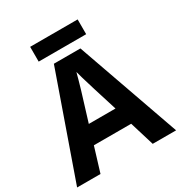

<svg xmlns="http://www.w3.org/2000/svg" viewBox="-200 -1018 1091 1159"><g transform="rotate(-30 345.0 -438.5)"><path d="M527 0 475 -170H215L163 0H0L252 -717H437L690 0ZM387 -463Q382 -480 374 -506Q366 -532 358 -559Q350 -586 345 -606Q340 -586 331.5 -556.5Q323 -527 315.5 -500.5Q308 -474 304 -463L253 -297H439ZM510 -877V-774H179V-877Z"/></g></svg>

Font: Noto Sans Thaana
Style: Regular
Weight: 400
Designer: Monotype Design Team
Foundry: Monotype Imaging Inc.
Version: Version 2.001